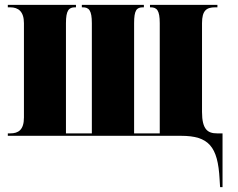

<svg xmlns="http://www.w3.org/2000/svg" viewBox="-20 -556 974 786"><path d="M879 178 881 210H891V-10H869C831 -10 807 -25 807 -98V-461C807 -514 826 -526 861 -526H870V-536H594V-526H597C622 -526 634 -514 634 -461V-10H529V-461C529 -514 539 -526 565 -526H569V-536H315V-526H319C344 -526 356 -514 356 -461V-10H250V-461C250 -514 262 -526 287 -526H291V-536H12V-526H22C55 -526 78 -509 78 -461V-75C78 -24 55 -10 22 -10H12V0H721C834 0 872 43 879 178Z"/></svg>

Font: Noto Serif Display Condensed Black
Style: Regular
Weight: 900
Width: 3
Designer: Monotype Design Team
Foundry: Monotype Imaging Inc.
Version: Version 2.009